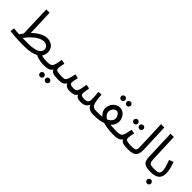

<svg xmlns="http://www.w3.org/2000/svg" viewBox="199 -1932 3345 3345"><g transform="rotate(45 1871.0 -260.0)"><path d="M369 13C496 13 584 -7 643 -40C701 -5 786 5 831 5C860 5 881 -16 881 -38C881 -59 869 -77 841 -77C801 -77 753 -80 709 -96C733 -129 743 -166 743 -205C743 -301 675 -374 566 -374C469 -374 372 -312 292 -232L274 -714H193L212 -140C195 -117 179 -95 165 -73C111 -75 65 -79 29 -84L20 -6C81 2 202 13 369 13ZM560 -292C635 -292 666 -240 666 -197C666 -113 563 -69 387 -69C339 -69 294 -69 253 -70C309 -150 438 -292 560 -292Z M831 5C934 5 984 -6 1023 -61C1038 -17 1074 5 1204 5C1233 5 1254 -16 1254 -38C1254 -59 1242 -77 1214 -77C1059 -77 1064 -107 1064 -147C1064 -179 1077 -232 1085 -268L1007 -283C973 -106 974 -77 841 -77ZM1083 194C1110 194 1132 172 1132 145C1132 118 1110 95 1083 95C1055 95 1033 118 1033 145C1033 172 1055 194 1083 194ZM946 194C973 194 995 172 995 145C995 118 973 95 946 95C918 95 896 118 896 145C896 172 918 194 946 194Z M1204 5C1279 5 1329 -4 1363 -63C1385 -6 1440 5 1482 5C1563 5 1602 -5 1634 -54C1652 -14 1690 5 1758 5C1823 5 1881 -13 1908 -83C1930 -33 1979 5 2054 5C2083 5 2104 -16 2104 -38C2104 -59 2092 -77 2064 -77C1955 -77 1939 -130 1923 -345L1850 -340C1860 -257 1862 -208 1862 -162C1862 -104 1834 -77 1767 -77C1688 -77 1676 -101 1676 -130C1676 -164 1688 -232 1694 -268L1618 -282C1588 -86 1573 -77 1494 -77C1427 -77 1406 -97 1406 -130C1406 -168 1420 -220 1428 -254L1353 -275C1311 -84 1299 -77 1214 -77Z M2371 -518C2398 -518 2420 -540 2420 -567C2420 -594 2398 -617 2371 -617C2343 -617 2321 -594 2321 -567C2321 -540 2343 -518 2371 -518ZM2234 -518C2261 -518 2283 -540 2283 -567C2283 -594 2261 -617 2234 -617C2206 -617 2184 -594 2184 -567C2184 -540 2206 -518 2234 -518ZM2054 5C2127 5 2212 1 2273 -17C2284 -20 2295 -24 2306 -28C2372 -9 2468 5 2549 5C2578 5 2599 -16 2599 -38C2599 -59 2587 -77 2559 -77C2518 -77 2457 -80 2404 -84C2446 -121 2474 -171 2474 -233C2474 -322 2408 -415 2310 -415C2219 -415 2135 -332 2135 -225C2135 -159 2173 -112 2205 -83C2160 -78 2109 -77 2064 -77ZM2217 -223C2217 -277 2259 -333 2307 -333C2356 -333 2392 -272 2392 -227C2392 -171 2349 -131 2295 -107C2255 -131 2217 -171 2217 -223Z M2816 -386C2843 -386 2865 -408 2865 -435C2865 -462 2843 -485 2816 -485C2788 -485 2766 -462 2766 -435C2766 -408 2788 -386 2816 -386ZM2679 -386C2706 -386 2728 -408 2728 -435C2728 -462 2706 -485 2679 -485C2651 -485 2629 -462 2629 -435C2629 -408 2651 -386 2679 -386ZM2549 5C2652 5 2702 -6 2741 -61C2756 -17 2792 5 2922 5C2951 5 2972 -16 2972 -38C2972 -59 2960 -77 2932 -77C2777 -77 2782 -107 2782 -147C2782 -179 2795 -232 2803 -268L2725 -283C2691 -106 2692 -77 2559 -77Z M2922 5C3102 5 3127 -72 3121 -214L3101 -714H3020L3039 -205C3043 -104 3044 -77 2931 -77Z M3473 5C3502 5 3523 -16 3523 -38C3523 -59 3511 -77 3483 -77C3368 -77 3360 -101 3356 -199L3336 -714H3254L3274 -167C3278 -47 3312 5 3473 5Z M3473 5C3622 5 3692 -45 3692 -179C3692 -239 3665 -338 3640 -403L3559 -373C3588 -297 3616 -213 3616 -163C3616 -89 3580 -77 3483 -77ZM3580 191C3607 191 3629 169 3629 142C3629 115 3607 92 3580 92C3552 92 3530 115 3530 142C3530 169 3552 191 3580 191Z"/></g></svg>

Font: Noto Sans Arabic UI
Style: Regular
Weight: 400
Designer: Monotype Design Team, Nadine Chahine and Nizar Qandah
Foundry: Monotype Imaging Inc.
Version: Version 2.010